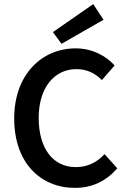

<svg xmlns="http://www.w3.org/2000/svg" viewBox="-20 -901 616 933"><path d="M49 -325C49 -108 179 12 344 12C427 12 495 -20 550 -83L488 -152C451 -112 406 -89 348 -89C238 -89 168 -179 168 -328C168 -475 244 -565 351 -565C402 -565 441 -546 475 -512L537 -583C496 -628 430 -666 348 -666C183 -666 49 -539 49 -325ZM237 -745 279 -688 483 -805 433 -881Z"/></svg>

Font: DAIFUKU Sans Semibold
Style: Regular
Weight: 600
Designer: Original font ‘Source Sans 3’ : Paul D. Hunt
Foundry: Daifuku
Version: Version 1.000